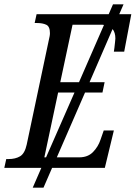

<svg xmlns="http://www.w3.org/2000/svg" viewBox="-38 -780 630 892"><path d="M-18 0 -9 -41H1Q34 -41 55.5 -54Q77 -67 86 -108L188 -590Q191 -603 192.5 -611Q194 -619 194 -626Q194 -657 177 -665Q160 -673 135 -673H123L132 -714H467L487 -760H536L516 -714H572L539 -540H491Q492 -544 493.5 -557.5Q495 -571 496.5 -584.5Q498 -598 498 -601Q498 -629 485 -645L378 -398H448L438 -350H357L226 -49H330Q370 -49 394 -73.5Q418 -98 429 -131L444 -174H491L449 0H204L164 92H114L154 0ZM242 -398H329L445 -664Q442 -665 439 -665H299ZM168 -49H176L308 -350H232Z"/></svg>

Font: Noto Serif Condensed
Style: Italic
Weight: 400
Width: 3
Italic angle: -12°
Designer: Monotype Design Team
Foundry: Monotype Imaging Inc.
Version: Version 2.014; ttfautohint (v1.8.4.7-5d5b)